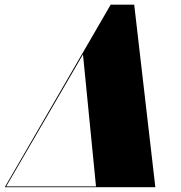

<svg xmlns="http://www.w3.org/2000/svg" viewBox="-27 -784 760 804"><path d="M535 -764.5H436.5L-7 0H623.5ZM320.5 -556 375 -3.5H-1Z"/></svg>

Font: Bodoni* 48pt Fatface
Style: Italic
Weight: 900
Italic angle: -13°
Version: Version 2.3